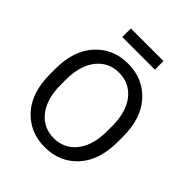

<svg xmlns="http://www.w3.org/2000/svg" viewBox="-245 -1041 1203 1203"><g transform="rotate(45 356.5 -440.0)"><path d="M56.2 -333Q56.2 -168.9 140.4 -77.1Q224.6 14.6 356.4 14.6Q488.3 14.6 572.5 -77.1Q656.7 -168.9 656.7 -333V-377.9Q656.7 -542 572.5 -633.8Q488.3 -725.6 356.4 -725.6Q224.6 -725.6 140.4 -633.8Q56.2 -542 56.2 -377.9ZM150.9 -333V-377.9Q150.9 -502.9 207.3 -574.2Q263.7 -645.5 356.4 -645.5Q449.2 -645.5 505.6 -574.2Q562 -502.9 562 -377.9V-333Q562 -208 505.6 -136.7Q449.2 -65.4 356.4 -65.4Q263.7 -65.4 207.3 -136.7Q150.9 -208 150.9 -333ZM211.9 -817.4H501V-893.6H211.9Z"/></g></svg>

Font: Roboto Flex
Style: Regular
Weight: 400
Designer: Berlow after Robertson
Foundry: Google
Version: Version 3.200;gftools[0.9.32]